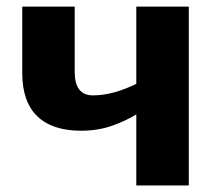

<svg xmlns="http://www.w3.org/2000/svg" viewBox="-20 -566 664 586"><path d="M47.9 -545.9V-342.8C47.9 -224.1 112.3 -167 228 -167C262.7 -167 294.4 -172.4 323.2 -182.6C352.1 -192.9 376 -204.6 396 -216.8V0H556.2V-545.9H396V-310.1C351.6 -288.6 308.1 -274.9 263.2 -274.9C226.6 -274.9 208 -299.3 208 -346.2V-545.9Z"/></svg>

Font: Avrile Sans
Style: Bold
Weight: 700
Designer: Monotype Design Team, Google (font), Stefan Peev (BGR Cyrillic), Cristiano Sobral (main changes)
Foundry: The Avrile Sans Project Authors
Version: Version 3.110